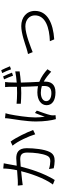

<svg xmlns="http://www.w3.org/2000/svg" viewBox="1048 -1906 905 3040"><g transform="rotate(-90 1500.0 -386.5)"><path d="M778 -670 713 -640C783 -559 863 -383 893 -281L961 -314C928 -407 840 -590 778 -670ZM81 -557 89 -479C114 -482 154 -487 176 -490L309 -504C277 -371 201 -138 98 -1L170 28C278 -144 346 -368 382 -511C428 -515 471 -518 496 -518C560 -518 604 -501 604 -407C604 -297 588 -165 555 -95C534 -50 503 -42 466 -42C437 -42 385 -49 343 -63L355 12C386 19 433 27 472 27C534 27 583 11 615 -55C656 -138 673 -297 673 -416C673 -549 600 -581 514 -581C489 -581 445 -578 396 -574C407 -631 417 -695 423 -723C426 -742 430 -762 434 -779L351 -787C351 -719 340 -640 324 -568C262 -563 201 -558 168 -557C137 -556 112 -555 81 -557Z M1227 -751 1148 -759C1148 -738 1145 -714 1142 -692C1130 -608 1096 -417 1096 -271C1096 -135 1113 -27 1133 46L1196 41C1195 30 1193 16 1193 7C1192 -5 1194 -24 1197 -38C1207 -86 1244 -188 1268 -256L1231 -285C1213 -243 1188 -177 1172 -129C1164 -184 1160 -228 1160 -282C1160 -396 1190 -591 1210 -688C1214 -706 1221 -735 1227 -751ZM1809 -789 1763 -774C1782 -736 1806 -675 1821 -632L1869 -649C1854 -690 1827 -753 1809 -789ZM1908 -819 1862 -804C1883 -767 1906 -708 1922 -664L1970 -681C1954 -721 1927 -783 1908 -819ZM1657 -176 1658 -138C1658 -70 1633 -25 1545 -25C1470 -25 1418 -54 1418 -108C1418 -158 1473 -192 1551 -192C1589 -192 1624 -186 1657 -176ZM1721 -758H1641C1643 -740 1645 -714 1645 -697V-570L1546 -568C1487 -568 1434 -571 1377 -576V-509C1436 -505 1487 -502 1544 -502L1645 -505C1646 -420 1651 -317 1655 -237C1624 -243 1592 -247 1557 -247C1427 -247 1354 -182 1354 -101C1354 -14 1426 40 1558 40C1692 40 1727 -41 1727 -119V-146C1781 -117 1832 -76 1884 -28L1923 -87C1870 -135 1805 -185 1724 -216C1720 -304 1713 -408 1712 -508C1773 -513 1833 -519 1889 -528V-597C1835 -586 1775 -579 1712 -574C1713 -621 1713 -670 1715 -698C1716 -717 1718 -737 1721 -758Z M2164 -395 2194 -321C2254 -344 2477 -437 2602 -437C2707 -437 2776 -372 2776 -286C2776 -118 2582 -56 2367 -49L2396 20C2657 3 2847 -90 2847 -285C2847 -418 2745 -502 2607 -502C2490 -502 2326 -441 2255 -419C2223 -409 2193 -401 2164 -395Z"/></g></svg>

Font: Noto Sans CJK HK DemiLight
Style: Regular
Weight: 350
Designer: Ryoko NISHIZUKA 西塚涼子 (kana, bopomofo & ideographs); Paul D. Hunt (Latin, Greek & Cyrillic); Sandoll Communications 산돌커뮤니
Foundry: Adobe
Version: Version 2.004;hotconv 1.0.118;makeotfexe 2.5.65603